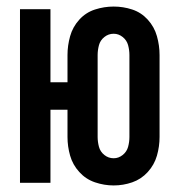

<svg xmlns="http://www.w3.org/2000/svg" viewBox="-20 -558 540 586"><path d="M327 8Q356 8 383.5 -1.5Q411 -11 431 -33Q451 -55 459 -83Q467 -111 467 -140V-390Q467 -419 459 -447.5Q451 -476 431 -498Q411 -520 383.5 -529Q356 -538 327 -538Q298 -538 270 -529Q242 -520 222 -498Q202 -476 194 -447.5Q186 -419 186 -390V-307H134V-530H41V0H134V-223H186V-140Q186 -111 194 -83Q202 -55 222 -33Q242 -11 270 -1.5Q298 8 327 8ZM327 -75Q311 -75 298.5 -85Q286 -95 282 -110Q278 -125 278 -140V-390Q278 -405 282 -420Q286 -435 298.5 -445Q311 -455 327 -455Q342 -455 354.5 -445Q367 -435 371 -420Q375 -405 375 -390V-140Q375 -125 371 -110Q367 -95 354.5 -85Q342 -75 327 -75Z"/></svg>

Font: Iosevka SS08 Medium
Style: Regular
Weight: 500
Monospace: yes
Designer: Belleve Invis
Foundry: Belleve Invis
Version: Version 3.4.3; ttfautohint (v1.8.3)